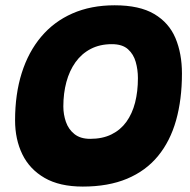

<svg xmlns="http://www.w3.org/2000/svg" viewBox="-20 -680 717 726"><path d="M293 25.5Q205.5 25.5 148.8 -7.2Q92 -40 64.5 -96.5Q37 -153 37 -225Q37 -324 62.2 -404Q87.5 -484 135.8 -541.2Q184 -598.5 254 -629.2Q324 -660 413.5 -660Q507.5 -660 563.2 -627Q619 -594 643.5 -535.8Q668 -477.5 668 -402Q668 -304 645.8 -225Q623.5 -146 577.5 -90Q531.5 -34 460.5 -4.2Q389.5 25.5 293 25.5ZM321 -155Q367.5 -155 401.5 -171.8Q435.5 -188.5 457.8 -219.2Q480 -250 490.8 -292Q501.5 -334 501.5 -384.5Q501.5 -416.5 493.2 -445.8Q485 -475 463.8 -494Q442.5 -513 403 -513Q357.5 -513 323 -495Q288.5 -477 265.5 -444.8Q242.5 -412.5 231 -369.8Q219.5 -327 219.5 -277.5Q219.5 -247.5 229.2 -219.2Q239 -191 261.5 -173Q284 -155 321 -155Z"/></svg>

Font: Grandstander Thin ExtraBold
Style: Italic
Weight: 800
Italic angle: -15°
Version: Version 1.200